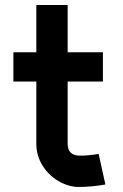

<svg xmlns="http://www.w3.org/2000/svg" viewBox="-20 -730 488 760"><path d="M286.6 10Q246.7 8.2 208.8 -14.8Q170.9 -37.8 147.4 -76.3Q123.8 -114.8 123.8 -160.8V-710.2H247.8V-160.8Q247.8 -138 259.5 -126.3Q271.2 -114.6 292.6 -114Q309.8 -113.4 332.7 -115.7Q355.6 -118 370.4 -121L397.2 0.2Q377.5 4.3 344.8 7.4Q312 10.6 286.6 10ZM33 -523.2H387.4V-407.4H33Z"/></svg>

Font: SUIT Variable
Style: Regular
Weight: 400
Designer: Sunn Youn; Korean Glyphs from Source Han Sans (Sandoll Communications; Soo-young Jang, Joo-yeon Kang)
Foundry: Sunn
Version: Version 1.150;FEAKit 1.0